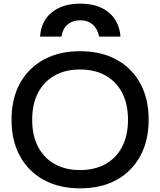

<svg xmlns="http://www.w3.org/2000/svg" viewBox="-20 -1020 876 1050"><path d="M419 -1000Q516 -1000 574 -952.5Q632 -905 639 -820H522Q514 -862 487 -885.5Q460 -909 419 -909Q377 -909 349.5 -885.5Q322 -862 316 -820H199Q205 -905 263.5 -952.5Q322 -1000 419 -1000ZM418 10Q304 10 219.5 -36Q135 -82 89 -166.5Q43 -251 43 -365Q43 -480 89 -564Q135 -648 219.5 -694Q304 -740 418 -740Q533 -740 617 -694Q701 -648 747 -564Q793 -480 793 -365Q793 -251 747 -166.5Q701 -82 617 -36Q533 10 418 10ZM418 -90Q499 -90 558 -123.5Q617 -157 648.5 -218.5Q680 -280 680 -365Q680 -450 648.5 -511.5Q617 -573 558 -606.5Q499 -640 418 -640Q337 -640 278 -606.5Q219 -573 187.5 -511.5Q156 -450 156 -365Q156 -280 187.5 -218.5Q219 -157 278 -123.5Q337 -90 418 -90Z"/></svg>

Font: M PLUS 1 Medium
Style: Regular
Weight: 500
Designer: Coji Morishita
Foundry: UNDERFOREST DESIGN
Version: Version 1.001